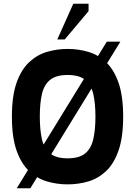

<svg xmlns="http://www.w3.org/2000/svg" viewBox="-20 -981 726 1032"><path d="M343 10Q287 10 233.5 -5.5Q180 -21 137 -61Q94 -101 69 -172Q44 -243 44 -354Q44 -465 69 -536Q94 -607 137 -647Q180 -687 233.5 -702.5Q287 -718 343 -718Q402 -718 455.5 -702Q509 -686 551 -646Q593 -606 617.5 -535Q642 -464 642 -354Q642 -244 617.5 -173Q593 -102 551 -62Q509 -22 455.5 -6Q402 10 343 10ZM343 -130Q406 -130 438 -156.5Q470 -183 481.5 -233.5Q493 -284 493 -354Q493 -425 481.5 -475Q470 -525 438 -551.5Q406 -578 343 -578Q281 -578 248.5 -551Q216 -524 205 -474Q194 -424 194 -354Q194 -285 205 -234.5Q216 -184 248.5 -157Q281 -130 343 -130ZM70 31 554 -757H627L143 31ZM288 -769 374 -961H456V-921L328 -769Z"/></svg>

Font: Rowdies Light
Style: Regular
Weight: 300
Designer: Jaikishan Patel
Version: Version 1.000; ttfautohint (v1.8.3)